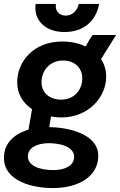

<svg xmlns="http://www.w3.org/2000/svg" viewBox="-39 -741 607 971"><path d="M271 -147C408 -147 498 -249 498 -353C498 -388 488 -418 472 -442L548 -564H429C420 -551 406 -529 394 -506C359 -523 318 -531 275 -531C130 -531 48 -429 48 -325C48 -265 78 -219 123 -189L105 -85C33 -64 -20 -17 -19 59C-18 176 128 212 236 210C358 208 459 152 458 45C456 -63 309 -97 210 -98L219 -152C236 -149 254 -147 271 -147ZM234 119C169 120 102 101 102 50C102 6 148 -16 206 -17C255 -17 336 -4 336 53C336 97 288 119 234 119ZM271 -237C213 -237 171 -271 171 -325C171 -390 219 -435 279 -435C337 -435 377 -399 377 -345C377 -283 333 -237 271 -237ZM287 -579C382 -579 447 -633 462 -721H359C352 -686 326 -662 293 -662C262 -662 237 -686 244 -721H141C130 -637 192 -579 287 -579Z"/></svg>

Font: Fixel Text 20240404 SemiBold
Style: Italic
Weight: 600
Width: 4
Italic angle: -10°
Designer: AlfaBravo + MacPaw
Foundry: Kyrylo Tkachov, Marchela Mozhyna, Serhii Makarenko, Maria Weinstein, Zakhar Kryvoshyya
Version: Version 1.211;Glyphs 3.2 (3225)